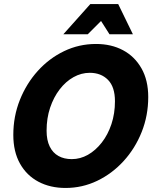

<svg xmlns="http://www.w3.org/2000/svg" viewBox="-20 -920 774 952"><path d="M46 -251Q46 -343 78.5 -424.5Q111 -506 167.5 -568.5Q224 -631 298 -666.5Q372 -702 456 -702Q532 -702 590 -671Q648 -640 681.5 -581Q715 -522 715 -439Q715 -347 682.5 -265.5Q650 -184 593 -121.5Q536 -59 462 -23.5Q388 12 305 12Q229 12 170.5 -19Q112 -50 79 -109Q46 -168 46 -251ZM211 -272Q211 -225 226.5 -193.5Q242 -162 270 -146.5Q298 -131 336 -131Q378 -131 416 -152.5Q454 -174 484.5 -213Q515 -252 532.5 -304.5Q550 -357 550 -418Q550 -489 515.5 -524Q481 -559 425 -559Q383 -559 344.5 -537.5Q306 -516 276 -477Q246 -438 228.5 -386Q211 -334 211 -272ZM294 -750 428 -900H566L639 -750H523L481 -816L415 -750Z"/></svg>

Font: Radio Canada
Style: Italic
Weight: 400
Italic angle: -12°
Designer: Charles Daoud, Etienne Aubert Bonn, Alexandre Saumier Demers, Jacques Le Bailly
Foundry: Radio-Canada
Version: Version 2.104;gftools[0.9.28.dev5+ged2979d]